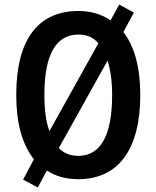

<svg xmlns="http://www.w3.org/2000/svg" viewBox="-20 -773 683 839"><path d="M593 -358C593 -477 568 -571 519 -633L565 -718L501 -753L463 -684C424 -711 377 -725 323 -725C142 -725 51 -594 51 -359C51 -240 74 -147 128 -77L81 12L145 46L185 -28C222 -3 268 10 322 10C501 10 593 -125 593 -358ZM174 -358C174 -530 222 -622 323 -622C359 -622 388 -610 410 -584L196 -200C181 -240 174 -293 174 -358ZM470 -358C470 -185 422 -92 322 -92C288 -92 259 -103 237 -126L450 -508C463 -468 470 -417 470 -358Z"/></svg>

Font: Noto Sans Sinhala UI Condensed SemiBold
Style: Regular
Weight: 600
Width: 3
Designer: Jelle Bosma - Monotype Design Team
Foundry: Monotype Imaging Inc.
Version: Version 2.006